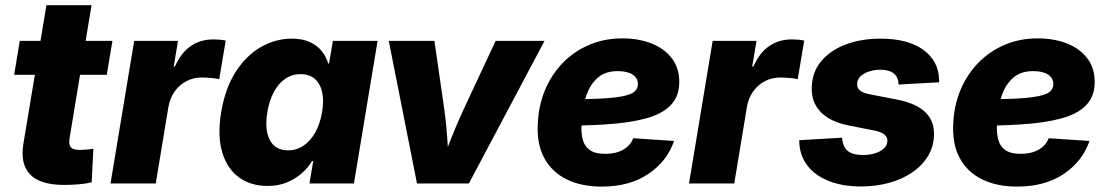

<svg xmlns="http://www.w3.org/2000/svg" viewBox="-20 -689 4159 721"><path d="M402.3 -535.6 380.9 -408.2H33.2L54.2 -535.6ZM154.3 -669.4H323.7L241.2 -169.4Q237.3 -146.5 245.8 -136.2Q254.4 -126 279.3 -126Q289.1 -126 305.9 -127.4Q322.8 -128.9 330.6 -130.4L324.2 -4.4Q299.8 1.5 272.7 3.4Q245.6 5.4 220.2 5.4Q131.3 5.4 93.3 -33.7Q55.2 -72.8 67.9 -149.4Z M395 0 483.9 -535.6H648.4L632.3 -439H636.7Q660.2 -491.7 696.8 -516.4Q733.4 -541 780.8 -541Q793 -541 805.2 -540Q817.4 -539.1 827.6 -536.6L803.2 -391.6Q792.5 -394.5 772.9 -396.2Q753.4 -397.9 737.3 -397.9Q706.5 -397.9 680.2 -384.3Q653.8 -370.6 636 -345.7Q618.2 -320.8 612.3 -286.6L564.9 0Z M984.9 9.3Q921.9 9.3 877.4 -22.9Q833 -55.2 814.5 -117.2Q795.9 -179.2 810.5 -267.6Q825.7 -358.4 865.5 -419.9Q905.3 -481.4 960.4 -512.7Q1015.6 -543.9 1075.7 -543.9Q1115.7 -543.9 1143.3 -531.2Q1170.9 -518.6 1188 -497.3Q1205.1 -476.1 1212.4 -450.7H1215.8L1230 -535.6H1397.9L1309.1 0H1142.1L1156.2 -84.5H1151.9Q1136.2 -58.1 1111.8 -37.1Q1087.4 -16.1 1055.7 -3.4Q1023.9 9.3 984.9 9.3ZM1061.5 -124.5Q1094.2 -124.5 1120.4 -142.3Q1146.5 -160.2 1164.3 -192.4Q1182.1 -224.6 1189.5 -268.1Q1196.8 -312 1189.5 -344Q1182.1 -376 1161.6 -393.3Q1141.1 -410.6 1108.9 -410.6Q1076.7 -410.6 1051 -393.1Q1025.4 -375.5 1008.3 -343.5Q991.2 -311.5 983.9 -268.1Q976.6 -224.6 983.2 -192.1Q989.7 -159.7 1009.5 -142.1Q1029.3 -124.5 1061.5 -124.5Z M1545.9 0 1439.9 -535.6H1611.3L1648.4 -278.8Q1655.8 -226.6 1659.4 -172.9Q1663.1 -119.1 1666.5 -61H1631.8Q1654.3 -119.1 1675.5 -172.6Q1696.8 -226.1 1721.2 -278.8L1841.3 -535.6H2024.9L1740.7 0Z M2239.7 11.7Q2163.1 11.7 2107.7 -15.6Q2052.2 -43 2023.9 -95.5Q1995.6 -147.9 1999.5 -223.1Q2002 -290.5 2025.9 -348.9Q2049.8 -407.2 2091.8 -451.2Q2133.8 -495.1 2191.2 -520Q2248.5 -544.9 2317.4 -544.9Q2377.4 -544.9 2425.8 -526.1Q2474.1 -507.3 2502.4 -470.7Q2530.8 -434.1 2530.8 -381.3Q2530.8 -327.1 2498.5 -293.9Q2466.3 -260.7 2404.8 -244.1Q2343.3 -227.5 2255.6 -221.9Q2168 -216.3 2056.6 -216.3L2073.2 -315.4Q2168.5 -315.4 2228 -318.4Q2287.6 -321.3 2319.6 -327.9Q2351.6 -334.5 2363.5 -345.7Q2375.5 -356.9 2375.5 -373.5Q2375.5 -396 2355.7 -408.9Q2335.9 -421.9 2299.8 -421.9Q2256.3 -421.9 2229.7 -401.1Q2203.1 -380.4 2189 -348.4Q2174.8 -316.4 2169.7 -281.7Q2164.6 -247.1 2163.6 -218.8Q2162.1 -188 2168.7 -163.6Q2175.3 -139.2 2195.3 -125.2Q2215.3 -111.3 2252.9 -111.3Q2293 -111.3 2320.3 -127Q2347.7 -142.6 2357.9 -169.9L2511.2 -159.7Q2484.9 -83 2414.3 -35.6Q2343.8 11.7 2239.7 11.7Z M2567.4 0 2656.2 -535.6H2820.8L2804.7 -439H2809.1Q2832.5 -491.7 2869.1 -516.4Q2905.8 -541 2953.1 -541Q2965.3 -541 2977.5 -540Q2989.7 -539.1 3000 -536.6L2975.6 -391.6Q2964.8 -394.5 2945.3 -396.2Q2925.8 -397.9 2909.7 -397.9Q2878.9 -397.9 2852.5 -384.3Q2826.2 -370.6 2808.3 -345.7Q2790.5 -320.8 2784.7 -286.6L2737.3 0Z M3213.9 11.2Q3144 11.2 3092.3 -9.3Q3040.5 -29.8 3011.7 -67.6Q2982.9 -105.5 2981.4 -156.7Q2981.4 -158.2 2981.4 -159.7Q2981.4 -161.1 2981.4 -162.6L3142.1 -171.9Q3144.5 -138.7 3162.8 -122.8Q3181.2 -106.9 3221.7 -106.9Q3244.1 -106.9 3264.6 -113Q3285.2 -119.1 3298.3 -130.6Q3311.5 -142.1 3312.5 -159.2Q3313 -174.3 3300.5 -184.3Q3288.1 -194.3 3259.3 -199.7L3167.5 -217.8Q3097.7 -231.4 3062 -268.3Q3026.4 -305.2 3028.3 -359.4Q3029.3 -418.5 3064.2 -459.7Q3099.1 -501 3157.2 -522.5Q3215.3 -543.9 3285.6 -543.9Q3388.2 -543.9 3445.8 -502.9Q3503.4 -461.9 3506.3 -393.1Q3506.8 -390.1 3506.8 -386.7Q3506.8 -383.3 3506.3 -379.9L3354.5 -371.6Q3353.5 -399.4 3336.2 -413.3Q3318.8 -427.2 3285.2 -427.2Q3264.6 -427.2 3244.9 -421.1Q3225.1 -415 3212.2 -403.3Q3199.2 -391.6 3198.7 -374Q3197.8 -359.9 3208.3 -350.1Q3218.8 -340.3 3245.6 -335L3346.7 -315.4Q3418.5 -301.8 3453.6 -268.8Q3488.8 -235.8 3487.3 -182.6Q3486.3 -137.7 3464.1 -101.8Q3441.9 -65.9 3404.1 -40.5Q3366.2 -15.1 3317.1 -2Q3268.1 11.2 3213.9 11.2Z M3799.8 11.7Q3723.1 11.7 3667.7 -15.6Q3612.3 -43 3584 -95.5Q3555.7 -147.9 3559.6 -223.1Q3562 -290.5 3585.9 -348.9Q3609.9 -407.2 3651.9 -451.2Q3693.8 -495.1 3751.2 -520Q3808.6 -544.9 3877.4 -544.9Q3937.5 -544.9 3985.8 -526.1Q4034.2 -507.3 4062.5 -470.7Q4090.8 -434.1 4090.8 -381.3Q4090.8 -327.1 4058.6 -293.9Q4026.4 -260.7 3964.8 -244.1Q3903.3 -227.5 3815.7 -221.9Q3728 -216.3 3616.7 -216.3L3633.3 -315.4Q3728.5 -315.4 3788.1 -318.4Q3847.7 -321.3 3879.6 -327.9Q3911.6 -334.5 3923.6 -345.7Q3935.5 -356.9 3935.5 -373.5Q3935.5 -396 3915.8 -408.9Q3896 -421.9 3859.9 -421.9Q3816.4 -421.9 3789.8 -401.1Q3763.2 -380.4 3749 -348.4Q3734.9 -316.4 3729.7 -281.7Q3724.6 -247.1 3723.6 -218.8Q3722.2 -188 3728.8 -163.6Q3735.4 -139.2 3755.4 -125.2Q3775.4 -111.3 3813 -111.3Q3853 -111.3 3880.4 -127Q3907.7 -142.6 3918 -169.9L4071.3 -159.7Q4044.9 -83 3974.4 -35.6Q3903.8 11.7 3799.8 11.7Z"/></svg>

Font: Inter 20pt ExtraBold
Style: Italic
Weight: 800
Italic angle: -9.3988°
Version: Version 4.001;git-66647c0bb